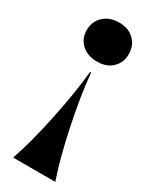

<svg xmlns="http://www.w3.org/2000/svg" viewBox="-189 -565 647 811"><g transform="rotate(30 135.0 -159.0)"><path d="M237 197V200H33V197Q64 110 93.5 -30.5Q123 -171 133 -276H138Q147 -172 176.5 -31.5Q206 109 237 197ZM136 -518Q182 -518 209.5 -491Q237 -464 237 -422Q237 -381 209.5 -354.5Q182 -328 136 -328Q89 -328 60.5 -354.5Q32 -381 32 -422Q32 -464 60.5 -491Q89 -518 136 -518Z"/></g></svg>

Font: Nyght Serif Bold
Style: Regular
Weight: 700
Designer: Maksym Kobuzan
Version: Version 0.410